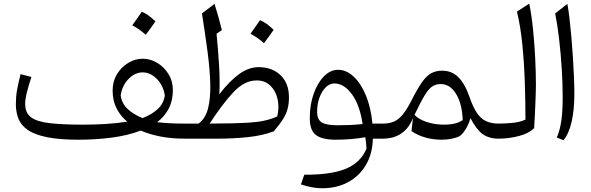

<svg xmlns="http://www.w3.org/2000/svg" viewBox="-20 -764 3256 1058"><path d="M766.6 -440.4Q808.1 -440.4 846.2 -417.7Q884.3 -395 908.4 -356Q932.6 -316.9 932.6 -267.1Q932.6 -209.5 909.7 -165.5Q886.7 -121.6 846.2 -90.8Q908.7 -83 995.1 -83H995.6V0H995.1Q924.8 0 864.7 -11.7Q804.7 -23.4 755.4 -44.4Q683.6 -17.1 595 -5.6Q506.3 5.9 413.1 5.9Q306.6 5.9 238.8 -8.1Q170.9 -22 133.5 -47.6Q96.2 -73.2 81.8 -109.4Q67.4 -145.5 67.4 -189.9Q67.4 -231 73.7 -266.8Q80.1 -302.7 93.3 -355.5L153.3 -339.8Q139.6 -300.3 129.2 -259.3Q118.7 -218.3 118.7 -190.9Q118.7 -142.1 151.1 -117.7Q183.6 -93.3 254.4 -85.2Q325.2 -77.1 439.5 -77.1Q499 -77.1 561.5 -80.8Q624 -84.5 681.2 -93.8Q644 -124 622.3 -166.7Q600.6 -209.5 600.6 -265.1Q600.6 -315.9 624.8 -355.5Q648.9 -395 687 -417.7Q725.1 -440.4 766.6 -440.4ZM766.1 -365.2Q724.6 -365.2 689 -329.6Q653.3 -293.9 645 -238.3Q651.4 -192.4 684.8 -162.1Q718.3 -131.8 765.6 -113.3Q814.5 -131.8 848.1 -162.1Q881.8 -192.4 888.2 -238.3Q879.4 -293.9 843.8 -329.6Q808.1 -365.2 766.1 -365.2ZM761.2 -699.2Q795.9 -686 836.4 -646Q810.1 -607.9 783.2 -572.3Q766.6 -587.4 747.8 -600.6Q729 -613.8 709 -624.5Q722.7 -643.1 735.1 -661.4Q747.6 -679.7 761.2 -699.2Z M1404.8 -394Q1480 -394 1526.1 -349.4Q1572.3 -304.7 1572.3 -227.5Q1572.3 -192.9 1564.9 -164.6Q1557.6 -136.2 1539.3 -107.2Q1521 -78.1 1488.3 -40Q1422.4 -16.1 1344.2 -8.1Q1266.1 0 1182.1 0H995.6Q980 0 980 -31.7V-51.3Q980 -83 995.6 -83H1074.2Q1111.8 -110.4 1126.2 -165.8Q1140.6 -221.2 1138.7 -300.3Q1136.7 -379.4 1123.8 -478Q1110.8 -576.7 1092.8 -689.9L1162.1 -742.7Q1173.8 -705.1 1184.1 -668.9Q1194.3 -632.8 1202.6 -598.1L1173.3 -578.1Q1182.1 -489.7 1187.3 -402.3Q1192.4 -314.9 1188.5 -244.6Q1245.1 -317.9 1298.1 -356Q1351.1 -394 1404.8 -394ZM1395 -320.8Q1327.1 -320.8 1266.4 -256.1Q1205.6 -191.4 1135.3 -83Q1267.6 -83 1357.4 -88.6Q1447.3 -94.2 1507.8 -122.6Q1520 -175.8 1509 -220.7Q1498 -265.6 1468.5 -293.2Q1439 -320.8 1395 -320.8ZM1412.6 -652.8Q1447.3 -639.6 1487.8 -599.6Q1461.4 -561.5 1434.6 -525.9Q1418 -541 1399.2 -554.2Q1380.4 -567.4 1360.4 -578.1Q1374 -596.7 1386.5 -615Q1398.9 -633.3 1412.6 -652.8Z M1842.8 -379.4Q1888.7 -379.4 1928.7 -342Q1968.8 -304.7 1996.3 -238Q2023.9 -171.4 2032.2 -83H2089.8V0H2034.7Q2032.7 83 1996.6 144.5Q1960.4 206.1 1898.2 239.7Q1835.9 273.4 1755.4 273.4Q1727.1 273.4 1697 267.6Q1667 261.7 1638.2 252.4L1656.7 198.7Q1804.2 199.7 1885.5 166Q1966.8 132.3 1999.5 55.7Q1999 38.6 1997.3 24.2Q1995.6 9.8 1993.2 -7.8Q1955.1 -1 1913.6 2.4Q1872.1 5.9 1831.1 5.9Q1754.9 5.9 1720.9 -20Q1687 -45.9 1687 -112.3Q1687 -187 1708.5 -247.6Q1730 -308.1 1765.4 -343.8Q1800.8 -379.4 1842.8 -379.4ZM1822.8 -304.2Q1796.9 -304.2 1775.1 -283Q1753.4 -261.7 1740.5 -226.3Q1727.5 -190.9 1727.5 -148.4Q1727.5 -105.5 1752.7 -89.6Q1777.8 -73.7 1840.3 -73.7Q1872.1 -73.7 1908.4 -75.2Q1944.8 -76.7 1978 -80.6Q1962.4 -186.5 1918.7 -245.4Q1875 -304.2 1822.8 -304.2Z M2417 -374.5Q2469.2 -374.5 2505.4 -338.9Q2541.5 -303.2 2567.4 -229Q2586.4 -174.3 2607.7 -142.3Q2628.9 -110.4 2657.7 -96.7Q2686.5 -83 2727.1 -83H2727.5V0H2727.1Q2673.8 0 2638.9 -25.6Q2604 -51.3 2572.3 -113.3Q2567.9 -94.2 2557.6 -73.2Q2547.4 -52.2 2534.9 -35.9Q2522.5 -19.5 2511.2 -13.2Q2494.6 -4.4 2468 0.7Q2441.4 5.9 2413.1 5.9Q2367.2 5.9 2324.5 -6.1Q2281.7 -18.1 2247.6 -41.5L2255.4 -114.3Q2235.8 -60.1 2193.4 -30Q2150.9 0 2089.8 0Q2074.2 0 2074.2 -31.7V-51.3Q2074.2 -83 2089.8 -83Q2126.5 -83 2152.3 -94.7Q2178.2 -106.4 2200.7 -134.5Q2223.1 -162.6 2247.6 -210.9Q2280.8 -276.4 2305.9 -311.8Q2331.1 -347.2 2356.9 -360.8Q2382.8 -374.5 2417 -374.5ZM2408.7 -300.8Q2382.3 -300.8 2362.3 -287.8Q2342.3 -274.9 2320.1 -238.5Q2297.9 -202.1 2264.2 -131.3Q2285.2 -107.4 2329.8 -92.3Q2374.5 -77.1 2425.8 -77.1Q2495.1 -77.1 2529.8 -102.5Q2526.4 -192.4 2493.2 -246.6Q2460 -300.8 2408.7 -300.8Z M2896.5 -744.1Q2909.2 -681.2 2917.2 -602.1Q2925.3 -522.9 2929.2 -443.1Q2933.1 -363.3 2933.1 -296.9Q2933.1 -285.6 2932.4 -257.8Q2931.6 -230 2930.2 -194.3Q2928.7 -158.7 2927 -122.3Q2925.3 -85.9 2923.3 -58.1Q2894 -28.3 2838.6 -14.2Q2783.2 0 2727.5 0Q2711.9 0 2711.9 -31.7V-51.3Q2711.9 -83 2727.5 -83Q2768.6 -83 2808.6 -87.4Q2848.6 -91.8 2875.5 -105Q2875.5 -204.6 2871.8 -311.8Q2868.2 -418.9 2858.2 -519.5Q2848.1 -620.1 2828.6 -700.2Z M3106.4 -742.7Q3112.3 -711.9 3117.9 -664.8Q3123.5 -617.7 3128.4 -561.8Q3133.3 -505.9 3137 -448.5Q3140.6 -391.1 3142.8 -339.1Q3145 -287.1 3145 -248Q3145 -159.7 3130.1 -94Q3115.2 -28.3 3085.4 8.8L3048.3 -5.9Q3065.9 -48.3 3073.2 -98.6Q3080.6 -148.9 3080.6 -230Q3080.6 -302.7 3075.4 -385.7Q3070.3 -468.8 3061 -548.3Q3051.8 -627.9 3039.1 -689.9Z"/></svg>

Font: Pinar Regular
Style: Regular
Weight: 400
Designer: Amin Abedi
Version: Version 3.000